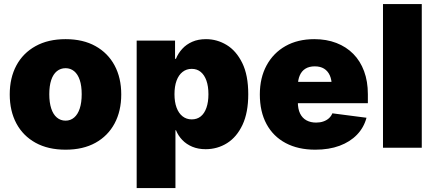

<svg xmlns="http://www.w3.org/2000/svg" viewBox="-20 -748 2204 972"><path d="M312 9.8Q223.6 9.8 160.2 -25.1Q96.7 -60.1 63 -123Q29.3 -186 29.3 -270Q29.3 -354 63 -416.7Q96.7 -479.5 160.2 -514.6Q223.6 -549.8 312 -549.8Q400.4 -549.8 463.4 -514.6Q526.4 -479.5 560.1 -416.7Q593.8 -354 593.8 -270Q593.8 -186 560.1 -123Q526.4 -60.1 463.4 -25.1Q400.4 9.8 312 9.8ZM312 -137.2Q336.9 -137.2 355.5 -153.1Q374 -168.9 383.8 -199Q393.6 -229 393.6 -271Q393.6 -313.5 383.8 -342.8Q374 -372.1 355.5 -387.5Q336.9 -402.8 312 -402.8Q286.6 -402.8 267.8 -387.5Q249 -372.1 239.3 -342.8Q229.5 -313.5 229.5 -271Q229.5 -229 239.3 -199Q249 -168.9 267.8 -153.1Q286.6 -137.2 312 -137.2Z M671.9 204.1V-542.5H866.2V-450.2H870.6Q881.8 -478 902.6 -500.7Q923.3 -523.4 953.4 -536.6Q983.4 -549.8 1022.9 -549.8Q1078.6 -549.8 1127.2 -520.5Q1175.8 -491.2 1206.3 -429.4Q1236.8 -367.7 1236.8 -271Q1236.8 -178.2 1207.8 -116.2Q1178.7 -54.2 1129.6 -23.4Q1080.6 7.3 1021 7.3Q983.4 7.3 953.6 -5.1Q923.8 -17.6 903.1 -39.1Q882.3 -60.5 871.1 -88.4H868.2V204.1ZM950.7 -143.6Q977.5 -143.6 996.3 -158.7Q1015.1 -173.8 1025.1 -202.6Q1035.2 -231.4 1035.2 -271Q1035.2 -311 1025.1 -339.6Q1015.1 -368.2 996.3 -383.8Q977.5 -399.4 950.7 -399.4Q923.8 -399.4 904.1 -383.8Q884.3 -368.2 873.8 -339.6Q863.3 -311 863.3 -271Q863.3 -231.9 873.8 -203.4Q884.3 -174.8 904.1 -159.2Q923.8 -143.6 950.7 -143.6Z M1576.2 9.8Q1489.3 9.8 1426.3 -23.7Q1363.3 -57.1 1329.3 -119.9Q1295.4 -182.6 1295.4 -270Q1295.4 -354 1329.6 -417Q1363.8 -480 1425.5 -514.9Q1487.3 -549.8 1571.3 -549.8Q1632.8 -549.8 1682.9 -530.5Q1732.9 -511.2 1768.6 -475.1Q1804.2 -439 1823.2 -387.5Q1842.3 -335.9 1842.3 -271.5V-225.6H1356V-333.5H1751L1659.7 -311Q1659.7 -343.8 1649.7 -366.2Q1639.6 -388.7 1620.6 -400.4Q1601.6 -412.1 1573.7 -412.1Q1545.4 -412.1 1526.4 -400.4Q1507.3 -388.7 1497.6 -366.2Q1487.8 -343.8 1487.8 -311V-232.4Q1487.8 -196.8 1499 -173.6Q1510.3 -150.4 1531.2 -138.9Q1552.2 -127.4 1580.1 -127.4Q1600.6 -127.4 1616.9 -133.1Q1633.3 -138.7 1645 -149.2Q1656.7 -159.7 1662.6 -174.3L1835.4 -151.9Q1822.3 -102.5 1787.4 -66.2Q1752.4 -29.8 1699 -10Q1645.5 9.8 1576.2 9.8Z M2115.2 -727.5V0H1918.9V-727.5Z"/></svg>

Font: Inter 16pt Black
Style: Regular
Weight: 900
Version: Version 4.001;git-66647c0bb